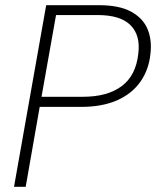

<svg xmlns="http://www.w3.org/2000/svg" viewBox="-20 -720 602 740"><path d="M34 0 158 -700H361Q439 -700 484.5 -675.5Q530 -651 548 -609.5Q566 -568 560 -514Q554 -452 521.5 -405.5Q489 -359 431.5 -333.5Q374 -308 292 -308H133L79 0ZM140 -347H300Q394 -347 449 -388Q504 -429 513 -513Q522 -584 483 -623Q444 -662 356 -662H196Z"/></svg>

Font: DM Sans ExtraLight
Style: Italic
Weight: 250
Italic angle: -10°
Designer: Colophon Foundry, Jonny Pinhorn
Foundry: Colophon Foundry
Version: Version 4.004;gftools[0.9.30]